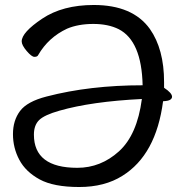

<svg xmlns="http://www.w3.org/2000/svg" viewBox="-20 -732 743 770"><path d="M638 -403V-380Q670 -359 670 -344Q670 -337 662.5 -332Q655 -327 634 -326Q606 -111 471 -27Q400 18 297.5 18Q195 18 139 -12.5Q83 -43 57.5 -91Q32 -139 32 -194Q32 -249 60.5 -287Q89 -325 167 -345Q340 -390 552 -390Q548 -568 456 -615Q414 -636 354 -636Q294 -636 249 -617Q174 -582 133 -511Q130 -504 118 -504Q107 -504 87 -527.5Q67 -551 67 -566Q67 -602 149 -657Q231 -712 356 -712Q512 -712 581 -616Q638 -535 638 -403ZM116 -192Q116 -59 290 -59Q384 -59 457 -125Q530 -191 549 -335Q347 -325 218 -288Q158 -271 137 -250.5Q116 -230 116 -192Z"/></svg>

Font: Moon Stars Kai
Style: Bold
Weight: 700
Designer: GuiWonder
Version: Version 1.101